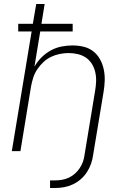

<svg xmlns="http://www.w3.org/2000/svg" viewBox="-20 -755 640 959"><path d="M230 184V146H256Q273 146 290 143Q307 140 323.5 132.5Q340 125 354 112.5Q368 100 378 85Q388 70 394 53.5Q400 37 402 20L455 -301Q459 -324 460 -347.5Q461 -371 456 -393.5Q451 -416 439.5 -435Q428 -454 410 -466.5Q392 -479 369.5 -484.5Q347 -490 323 -490Q301 -490 278.5 -485.5Q256 -481 235 -471Q214 -461 196.5 -444.5Q179 -428 166 -408.5Q153 -389 146 -367Q139 -345 135 -323L82 0H39L138 -598H71V-636H144L161 -735H203L187 -636H343V-598H181L152 -422Q166 -447 187 -468Q208 -489 233.5 -503Q259 -517 287 -522.5Q315 -528 342 -528Q371 -528 398 -521.5Q425 -515 446 -498.5Q467 -482 480 -458Q493 -434 498.5 -407Q504 -380 503 -351.5Q502 -323 497 -294L445 20Q442 42 434.5 63.5Q427 85 414 105Q401 125 383 140.5Q365 156 343.5 166Q322 176 300 180Q278 184 256 184Z"/></svg>

Font: Iosevka SS04 XLt Ex Obl
Style: Regular
Weight: 200
Width: 7
Italic angle: -9°
Monospace: yes
Designer: Belleve Invis
Foundry: Belleve Invis
Version: Version 19.0.0; ttfautohint (v1.8.4)